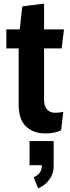

<svg xmlns="http://www.w3.org/2000/svg" viewBox="-20 -726 388 1059"><path d="M230 10Q165 10 124 -28Q83 -66 83 -150V-459H15V-564H89L103 -691L223 -706V-564H333L320 -459H223V-178Q223 -140 239.5 -122Q256 -104 285 -104Q298 -104 308 -105.5Q318 -107 329 -109L317 -7Q299 1 278 5.5Q257 10 230 10ZM190 313 166 251Q211 234 211 185H143V52H276V194Q276 231 252 264.5Q228 298 190 313Z"/></svg>

Font: Freeman
Style: Regular
Weight: 400
Designer: Vernon Adams, Aoife Mooney, Rodrigo Fuenzalida
Foundry: Rodrigo Fuenzalida
Version: Version 1.000; ttfautohint (v1.8.4.7-5d5b)